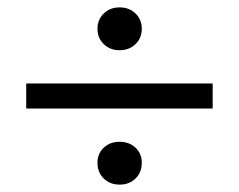

<svg xmlns="http://www.w3.org/2000/svg" viewBox="-20 -522 647 520"><path d="M244 -444Q244 -469 261 -485.5Q278 -502 304 -502Q330 -502 347 -485.5Q364 -469 364 -444Q364 -419 347 -402.5Q330 -386 304 -386Q278 -386 261 -402.5Q244 -419 244 -444ZM51 -296H556V-228H51ZM244 -81Q244 -106 261 -122Q278 -138 304 -138Q330 -138 347 -122Q364 -106 364 -81Q364 -55 347 -38.5Q330 -22 304 -22Q278 -22 261 -38.5Q244 -55 244 -81Z"/></svg>

Font: Sarabun
Style: Regular
Weight: 400
Designer: Suppakit Chalermlarp | Katatrad Co.,Ltd.
Foundry: Cadson Demak Co.,Ltd.
Version: Version 1.000; ttfautohint (v1.6)